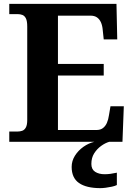

<svg xmlns="http://www.w3.org/2000/svg" viewBox="-20 -734 693 994"><path d="M28 0V-53H70Q83.7 -53 95.2 -57Q106.7 -61.1 113.8 -74Q121 -87 121 -113V-596Q121 -624.9 114.3 -638.4Q107.6 -652 96.3 -656.5Q85 -661 70 -661H28V-714H583L587 -530H517L512 -577Q510 -602 502.5 -618.5Q495 -635 482 -644Q469 -653 448 -653H280V-403H517V-343H280V-61H480Q500 -61 513 -71Q526 -81 533.5 -98Q541 -115 544 -137L552 -184H621L614 0ZM500 240Q427 240 389 213.5Q351 187 351 130Q351 99 368 72Q385 45 412 26Q439 7 469 0H546Q525 6 503.5 21.5Q482 37 467.5 60Q453 83 453 115Q453 142.8 472.5 155.4Q492 168 522 168Q536 168 551.5 166Q567 164 585 160V224Q575 229 559 232.5Q543 236 527 238Q511 240 500 240Z"/></svg>

Font: Noto Serif Tamil
Style: Italic
Weight: 400
Italic angle: -12°
Designer: Indian Type Foundry, Tom Grace, and the Monotype Design Team
Foundry: Monotype Imaging Inc.
Version: Version 2.003